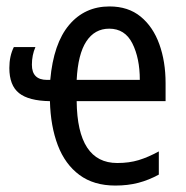

<svg xmlns="http://www.w3.org/2000/svg" viewBox="-20 -566 576 596"><path d="M320 -546Q378 -546 416.5 -514.5Q455 -483 474.5 -429Q494 -375 494 -308V-252H218Q220 -60 344 -60Q381 -60 410.5 -69Q440 -78 473 -96V-24Q442 -7 409.5 1.5Q377 10 338 10Q271 10 226.5 -23Q182 -56 159.5 -115Q137 -174 135 -252Q69 -253 39 -277Q9 -301 9 -355Q9 -392 23 -420H90Q79 -395 79 -365Q79 -318 126 -318H136Q146 -431 194.5 -488.5Q243 -546 320 -546ZM319 -477Q274 -477 248 -437.5Q222 -398 218 -318H414Q414 -385 391 -431Q368 -477 319 -477Z"/></svg>

Font: Avrile Sans Condensed
Style: Regular
Weight: 400
Width: 3
Designer: Monotype Design Team
Foundry: Monotype Imaging Inc.
Version: Version 2.001;September 10, 2019;FontCreator 11.5.0.2425 64-